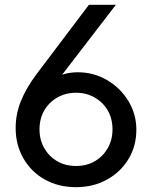

<svg xmlns="http://www.w3.org/2000/svg" viewBox="-20 -765 631 797"><path d="M296 12Q223 12 166.5 -19.5Q110 -51 77.5 -107Q45 -163 45 -234Q45 -292 67 -346Q89 -400 130 -455L349 -745H461L238 -455Q268 -465 303 -465Q369 -465 424.5 -432.5Q480 -400 513 -345.5Q546 -291 546 -227Q546 -159 513.5 -105Q481 -51 424 -19.5Q367 12 296 12ZM296 -76Q339 -76 373 -95.5Q407 -115 427 -149.5Q447 -184 447 -228Q447 -272 427.5 -306Q408 -340 373.5 -360Q339 -380 296 -380Q252 -380 217.5 -360Q183 -340 163.5 -306Q144 -272 144 -228Q144 -184 164 -149.5Q184 -115 218 -95.5Q252 -76 296 -76Z"/></svg>

Font: Plus Jakarta Text
Style: Regular
Weight: 400
Designer: Gumpita Rahayu
Foundry: Tokotype Studio
Version: Version 1.000